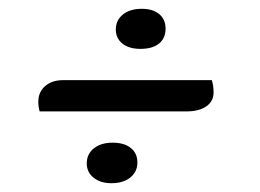

<svg xmlns="http://www.w3.org/2000/svg" viewBox="-20 -458 590 436"><path d="M299 -347Q273 -347 258 -359Q243 -371 243 -391Q243 -412 259 -425Q275 -438 302 -438Q327 -438 341.5 -426Q356 -414 356 -393Q356 -371 341 -359Q326 -347 299 -347ZM465 -248Q465 -228 448.5 -216.5Q432 -205 403 -205H70Q67 -216 67 -227Q67 -249 82.5 -262.5Q98 -276 123 -276H461Q465 -264 465 -248ZM233 -42Q208 -42 192.5 -54.5Q177 -67 177 -87Q177 -108 193 -121Q209 -134 236 -134Q262 -134 277 -122Q292 -110 292 -89Q292 -68 276 -55Q260 -42 233 -42Z"/></svg>

Font: Sansita Light Italic
Style: Regular
Weight: 300
Italic angle: -11°
Designer: Pablo Cosgaya
Foundry: Omnibus-Type
Version: Version 1.006